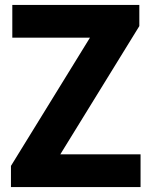

<svg xmlns="http://www.w3.org/2000/svg" viewBox="-20 -760 616 780"><path d="M24.5 0V-86L345.5 -607H30V-740H546V-654L225 -133H551V0Z"/></svg>

Font: Encode Sans SemiCondensed SemiCondensed
Style: Bold
Weight: 700
Width: 4
Designer: Multiple Designers
Foundry: Impallari Type
Version: Version 3.000; ttfautohint (v1.8.3) -l 8 -r 50 -G 200 -x 14 